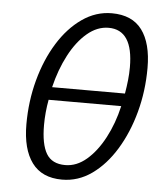

<svg xmlns="http://www.w3.org/2000/svg" viewBox="-52 -750 687 806"><g transform="rotate(5 292.0 -347.0)"><path d="M239 10Q154 10 112 -47Q70 -104 70 -209Q70 -306 94 -395Q118 -484 161 -553.5Q204 -623 262 -663.5Q320 -704 387 -704Q473 -704 514.5 -648Q556 -592 556 -488Q556 -391 532 -302Q508 -213 465 -142.5Q422 -72 364.5 -31Q307 10 239 10ZM164 -373H471Q476 -402 479 -430Q482 -458 482 -485Q482 -642 379 -642Q331 -642 288.5 -606Q246 -570 214 -509Q182 -448 164 -373ZM247 -52Q295 -52 337 -88Q379 -124 411 -184.5Q443 -245 460 -319H154Q149 -292 146.5 -265Q144 -238 144 -212Q144 -131 167.5 -91.5Q191 -52 247 -52Z"/></g></svg>

Font: Ubuntu Sans Condensed
Style: Italic
Weight: 400
Width: 3
Italic angle: -13.5°
Designer: Dalton Maag Ltd
Foundry: Dalton Maag Ltd
Version: Version 1.006; ttfautohint (v1.8.4.7-5d5b)